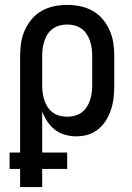

<svg xmlns="http://www.w3.org/2000/svg" viewBox="-20 -548 540 783"><path d="M62 215V141H19V74H62V-320Q62 -347 66 -373.5Q70 -400 81 -424.5Q92 -449 109.5 -470Q127 -491 150.5 -504Q174 -517 200.5 -522.5Q227 -528 254 -528Q281 -528 307.5 -522.5Q334 -517 357.5 -504Q381 -491 398.5 -470Q416 -449 427 -424.5Q438 -400 442 -373.5Q446 -347 446 -320V-200Q446 -176 443.5 -151.5Q441 -127 433.5 -103.5Q426 -80 413.5 -59Q401 -38 382 -22Q363 -6 339.5 1Q316 8 291 8Q268 8 245 1.5Q222 -5 204 -19Q186 -33 173 -52.5Q160 -72 152 -94V74H254V141H152V215ZM254 -72Q269 -72 284.5 -76Q300 -80 312.5 -89Q325 -98 333.5 -111Q342 -124 347 -139Q352 -154 354 -169.5Q356 -185 356 -200V-320Q356 -335 354 -350.5Q352 -366 347 -381Q342 -396 333.5 -409Q325 -422 312.5 -431Q300 -440 284.5 -444Q269 -448 254 -448Q239 -448 223.5 -444Q208 -440 195.5 -431Q183 -422 174.5 -409Q166 -396 161 -381Q156 -366 154 -350.5Q152 -335 152 -320V-200Q152 -185 154 -169.5Q156 -154 161 -139Q166 -124 174.5 -111Q183 -98 195.5 -89Q208 -80 223.5 -76Q239 -72 254 -72Z"/></svg>

Font: Iosevka Fixed Medium
Style: Regular
Weight: 500
Monospace: yes
Designer: Belleve Invis
Foundry: Belleve Invis
Version: Version 32.3.0